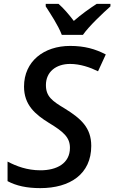

<svg xmlns="http://www.w3.org/2000/svg" viewBox="-20 -961 590 991"><path d="M299 -781H408C439 -826 514 -896 550 -928V-941H479C442 -917 401 -888 361 -853C336 -886 307 -920 282 -941H216V-928C241 -889 280 -831 299 -781ZM188 10C342 10 451 -63 451 -208C451 -302 398 -349 314 -401C249 -440 217 -463 217 -522C217 -590 269 -631 342 -631C394 -631 446 -613 486 -593L526 -680C472 -708 417 -724 342 -724C207 -724 104 -645 104 -514C104 -420 161 -371 232 -327C308 -281 341 -252 341 -198C341 -117 272 -82 189 -82C120 -82 65 -103 19 -127V-26C64 -2 118 10 188 10Z"/></svg>

Font: Noto Sans Medium
Style: Italic
Weight: 500
Italic angle: -12°
Designer: Monotype Design Team
Foundry: Monotype Imaging Inc.
Version: Version 2.013